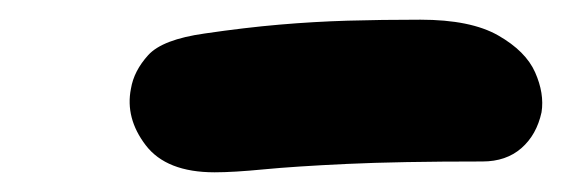

<svg xmlns="http://www.w3.org/2000/svg" viewBox="-20 -769 571 195"><path d="M198 -594Q149 -594 128 -621.5Q107 -649 113 -679Q116 -697 130.5 -713Q145 -729 188 -735Q229 -741 264 -744Q299 -747 333 -748Q367 -749 407 -749Q458 -749 486 -733Q514 -717 523.5 -695.5Q533 -674 530 -655Q525 -632 509.5 -618.5Q494 -605 470 -605Q385 -605 332 -602.5Q279 -600 248 -597Q217 -594 198 -594Z"/></svg>

Font: Shantell Sans
Style: Bold Italic
Weight: 700
Italic angle: -11°
Designer: Stephen Nixon, Anya Danilova, Shantell Martin
Foundry: Arrow Type
Version: Version 1.011;[c5ecc13dd]